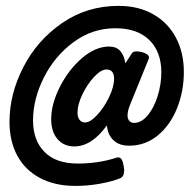

<svg xmlns="http://www.w3.org/2000/svg" viewBox="-20 -546 640 641"><path d="M593.8 -306.2Q593.8 -240.7 570.8 -184.1Q547.9 -127.4 506.3 -93.5Q464.8 -59.6 411.1 -59.6Q377.4 -59.6 358.4 -78.1Q339.4 -96.7 336.9 -127.4Q286.1 -57.1 228 -57.1Q193.4 -57.1 172.1 -81.5Q150.9 -106 150.9 -147.9Q150.9 -198.7 179.9 -256.1Q209 -313.5 253.9 -352.1Q298.8 -390.6 344.2 -390.6Q368.7 -390.6 381.8 -375.5Q395 -360.4 398.4 -334.5L420.4 -368.2Q424.3 -374.5 437 -374.5Q444.3 -374.5 455.6 -371.6Q465.8 -368.7 471.7 -364Q477.5 -359.4 477.5 -354Q477.5 -352.5 476.6 -349.6L414.6 -197.3Q405.8 -175.3 405.8 -161.1Q405.8 -149.4 411.6 -142.6Q417.5 -135.7 427.7 -135.7Q452.1 -135.7 473.1 -160.9Q494.1 -186 506.3 -225.3Q518.6 -264.6 518.6 -304.7Q518.6 -373 478.5 -412.4Q438.5 -451.7 365.2 -451.7Q288.1 -451.7 225.1 -405Q162.1 -358.4 126.2 -286.6Q90.3 -214.8 90.3 -144Q90.3 -77.1 128.7 -38.6Q167 0 239.3 0Q308.6 0 368.7 -19.5Q371.1 -20.5 375 -20.5Q388.7 -20.5 393.1 9.3Q394.5 17.6 394.5 23.4Q394.5 43.5 380.9 49.3Q352.5 60.5 312.3 67.6Q272 74.7 231.9 74.7Q163.1 74.7 113.3 48.1Q63.5 21.5 37.6 -26.6Q11.7 -74.7 11.7 -139.2Q11.7 -231.9 57.9 -321.8Q104 -411.6 187.3 -469Q270.5 -526.4 376 -526.4Q442.9 -526.4 492.2 -498Q541.5 -469.7 567.6 -419.7Q593.8 -369.6 593.8 -306.2ZM238.8 -169.9Q238.8 -154.3 245.6 -145.8Q252.4 -137.2 264.2 -137.2Q281.2 -137.2 304.4 -162.1Q327.6 -187 344.2 -221.7Q360.8 -256.3 360.8 -283.2Q360.8 -314 335.4 -314Q317.4 -314 294.4 -289.6Q271.5 -265.1 255.1 -231Q238.8 -196.8 238.8 -169.9Z"/></svg>

Font: Courier Prime Sans
Style: Bold Italic
Weight: 700
Italic angle: -10°
Designer: Alan Dague-Greene
Foundry: Quote-Unquote Apps
Version: Version 3.020